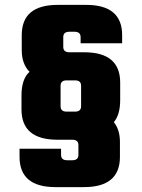

<svg xmlns="http://www.w3.org/2000/svg" viewBox="-20 -689 580 786"><path d="M480 -512H310V-537Q310 -559 285 -559H264Q239 -559 239 -537V-497Q239 -475 264 -475H325Q472 -475 472 -351V-280Q472 -219 446 -189Q471 -158 471 -108V-47Q471 77 324 77H207Q60 77 60 -47V-80H230V-55Q230 -33 255 -33H276Q301 -33 301 -55V-95Q301 -117 276 -117H215Q68 -117 68 -241V-298Q68 -366 101 -395Q69 -427 69 -484V-545Q69 -669 216 -669H333Q480 -669 480 -545ZM312 -254V-338Q312 -360 287 -360H253Q228 -360 228 -338V-254Q228 -232 253 -232H287Q312 -232 312 -254Z"/></svg>

Font: Teko
Style: Bold
Weight: 700
Designer: Manushi Parikh, Jonny Pinhorn
Foundry: Indian Type Foundry
Version: Version 1.106;PS 1.0;hotconv 1.0.78;makeotf.lib2.5.61930; tt